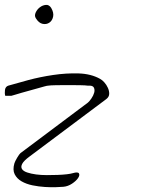

<svg xmlns="http://www.w3.org/2000/svg" viewBox="-86 -658 607 807"><path d="M129.1 -624.8Q141 -604.3 137.2 -587.6Q133.5 -570.8 121.3 -562.7Q109 -554.5 93.1 -557.8Q77.1 -561 64.5 -581.5Q57.8 -592.1 64.1 -605.6Q70.4 -619.1 81.9 -627.6Q93.4 -636.2 106.8 -637.4Q120.2 -638.7 129.1 -624.8ZM334.7 -326.5Q342.9 -322.4 352.2 -312.2Q361.5 -302 367.4 -288.9Q373.4 -275.8 373 -263.2Q372.6 -250.5 360.7 -241.5L38.5 -0.4Q14 17.6 7.3 30.6Q0.6 43.7 6.6 52.7Q12.5 61.7 28.5 67Q44.4 72.3 65.6 75.2Q86.8 78 110.9 78Q135 78 156.5 77.2Q178.1 76.4 195.2 74.4Q212.2 72.3 219.7 69.9Q241.9 63.3 246 71.1Q250.1 78.9 241.9 90.7Q233.8 102.6 216.7 114Q199.6 125.4 180.3 127.1Q170.7 127.9 149.5 128.7Q128.3 129.5 102.7 127.9Q77.1 126.3 50.7 121Q24.4 115.6 4.7 104.2Q-15 92.8 -24.3 74.4Q-33.5 56 -25.4 28.2Q-24.6 24.9 -21.3 18.4Q-17.9 11.9 -13.9 4.9Q-9.8 -2 -5.7 -7.8Q-1.6 -13.5 -0.1 -14.3L283.5 -226.8Q289.5 -231.7 298 -243.9Q306.5 -256.2 309.9 -268.5Q313.2 -280.7 308.4 -290.1Q303.6 -299.5 283.5 -297.9Q273.9 -299.5 250.1 -299.9Q226.3 -300.3 199.6 -300.3Q172.9 -300.3 149.1 -299.9Q125.4 -299.5 115.7 -297.9Q112 -297.9 100.1 -294.6Q88.2 -291.3 72.6 -286.9Q57.1 -282.4 38.9 -277.5Q20.7 -272.5 5.1 -268.1Q-10.5 -263.6 -22.4 -259.9Q-34.3 -256.2 -38 -255.4H-64Q-66.9 -266 -65.1 -279.9Q-63.2 -293.8 -51.4 -297.9Q-17.9 -307.7 32.2 -321.2Q82.3 -334.7 137.2 -342.8Q192.2 -351 244.5 -349.4Q296.9 -347.7 334.7 -326.5Z"/></svg>

Font: Over the Rainbow
Style: Regular
Weight: 400
Designer: Kimberly Geswein
Foundry: Kimberly Geswein
Version: Version 1.002 2010